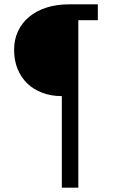

<svg xmlns="http://www.w3.org/2000/svg" viewBox="-20 -720 571 885"><path d="M265 145H341V-627H431V-700H298Q240.8 -700 194.3 -685.1Q147.7 -670.1 114.3 -642.4Q81 -614.6 63 -576Q45 -537.4 45 -490Q45 -441.7 61 -402.4Q77 -363 105.5 -335.5Q134 -308 174.8 -292.5Q215.6 -277 265 -277Z"/></svg>

Font: Fixel Variable
Style: Regular
Weight: 100
Width: 3
Designer: AlfaBravo + MacPaw
Foundry: Kyrylo Tkachov, Marchela Mozhyna, Serhii Makarenko, Maria Weinstein, Zakhar Kryvoshyya
Version: Version 1.211